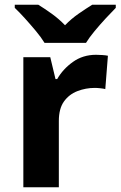

<svg xmlns="http://www.w3.org/2000/svg" viewBox="-20 -786 506 806"><path d="M383 -556Q394 -556 409 -555Q424 -554 433 -552L422 -412Q415 -414 401.5 -415.5Q388 -417 378 -417Q340 -417 305 -403.5Q270 -390 248.5 -360Q227 -330 227 -278V0H78V-546H191L213 -454H220Q244 -496 286 -526Q328 -556 383 -556ZM167 -606Q153 -629 130.5 -656Q108 -683 84.5 -709Q61 -735 42 -753V-766H141Q167 -750 197 -728.5Q227 -707 253 -680Q279 -707 310 -728.5Q341 -750 367 -766H466V-753Q448 -735 424 -709Q400 -683 377.5 -656Q355 -629 341 -606Z"/></svg>

Font: Noto Sans Bengali
Style: Bold
Weight: 700
Designer: Jelle Bosma - Monotype Design Team
Foundry: Monotype Imaging Inc.
Version: Version 2.003; ttfautohint (v1.8.4.7-5d5b)